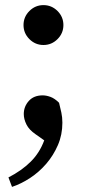

<svg xmlns="http://www.w3.org/2000/svg" viewBox="-20 -514 340 751"><path d="M150 -338Q118 -338 95 -361Q72 -384 72 -416Q72 -448 95 -471Q118 -494 150 -494Q182 -494 205 -471Q228 -448 228 -416Q228 -384 205 -361Q182 -338 150 -338ZM119 11Q94 -6 83.5 -27Q73 -48 73 -68Q73 -97 92.5 -119Q112 -141 147 -141Q161 -141 177.5 -135Q194 -129 211 -112Q216 -92 220 -73.5Q224 -55 224 -34Q224 13 206.5 53.5Q189 94 161 126.5Q133 159 98 182Q63 205 27 217L13 180Q64 154 99.5 119Q135 84 153 35Z"/></svg>

Font: Source Serif Pro Semibold
Style: Regular
Weight: 600
Designer: Frank Grießhammer
Foundry: Adobe Systems Incorporated
Version: Version 1.014;PS Version 1.0;hotconv 1.0.73;makeotf.lib2.5.5